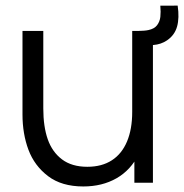

<svg xmlns="http://www.w3.org/2000/svg" viewBox="-20 -650 655 683"><path d="M60 -243V-540H134V-264.3Q134 -200 149.8 -154.7Q165.7 -109.3 200.6 -83Q235.5 -56.7 290.7 -56.7Q342.3 -56.7 377.9 -79.8Q413.5 -102.8 431.9 -146.8Q450.3 -190.7 450.3 -252L502.3 -240.3Q502.3 -159.3 473.8 -102.1Q445.3 -44.8 394.4 -15.8Q343.5 13.3 276.3 13.3Q199.3 13.3 150.9 -23.5Q102.5 -60.3 81.2 -117.2Q60 -174 60 -243ZM458 -133H450.3V-540H524V0H458ZM574 -506.3Q552.7 -492 525.5 -489.9Q498.3 -487.8 462.3 -492.7V-540H472.7Q481.3 -540.3 490.7 -540.8Q500 -541.3 507.7 -543Q528.8 -547.3 538.7 -560.2Q548.5 -573.2 550.4 -589.9Q552.3 -606.7 550.3 -629.8L612 -630Q618.5 -586.3 609.9 -555.6Q601.3 -524.8 574 -506.3Z"/></svg>

Font: Tap Sans
Style: Regular
Weight: 400
Designer: Tap Payments
Foundry: Tap Payments
Version: Version 1.001;Glyphs 3.1.2 (3151)